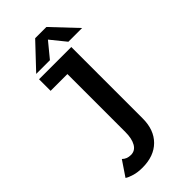

<svg xmlns="http://www.w3.org/2000/svg" viewBox="-264 -724 979 979"><g transform="rotate(-45 225.0 -235.0)"><path d="M420 -529.5H321L255 -611L188 -529.5H89L214 -662H295ZM312.5 -500V15.5Q312.5 97.5 265 144.8Q217.5 192 134.5 192Q100.5 192 74.5 184.2Q48.5 176.5 36 167.5L91 86Q109.5 104.5 138.5 104.5Q169 104.5 185 76.8Q201 49 201 2V-416.5H80V-500Z"/></g></svg>

Font: League Mono Condensed Medium
Style: Regular
Weight: 500
Width: 1
Designer: Tyler Finck
Foundry: The League of Moveable Type / Tyler Finck
Version: Version 2.210